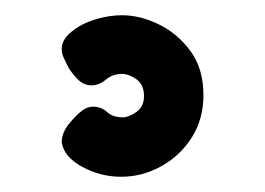

<svg xmlns="http://www.w3.org/2000/svg" viewBox="-20 -45 348 252"><path d="M139 187Q112 187 88 174Q64 161 61 142Q61 129 71 117Q81 105 88 100Q95 95 102 95Q113 95 120.5 102Q128 109 141 109Q149 109 159 102Q169 95 169 81Q169 66 159 59Q149 52 140 52Q128 52 119 59.5Q110 67 100 67Q90 67 82.5 59.5Q75 52 70 44Q66 36 63.5 30.5Q61 25 61 19Q61 7 74 -3.5Q87 -14 105 -19.5Q123 -25 140 -25Q164 -25 188.5 -13Q213 -1 230 22Q247 45 247 80Q247 111 232 135Q217 159 192 173Q167 187 139 187Z"/></svg>

Font: Fredoka Light SemiBold
Style: Regular
Weight: 600
Version: Version 2.001